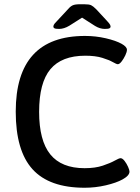

<svg xmlns="http://www.w3.org/2000/svg" viewBox="-20 -876 659 903"><path d="M258 -740Q241 -740 236 -743Q231 -746 231 -750Q231 -754 233 -759Q235 -764 247 -776L300 -833Q311 -846 322 -851Q333 -856 356 -856H376Q399 -856 408.5 -851.5Q418 -847 432 -833L483 -778Q496 -764 498 -759Q500 -754 500 -750Q500 -746 495 -743Q490 -740 473 -740Q450 -740 427 -754L366 -793L306 -755Q281 -740 258 -740ZM378 7Q212 7 133 -80Q54 -167 54 -351Q54 -707 380 -707Q430 -707 477.5 -696Q525 -685 552 -670Q577 -656 577 -642Q577 -632 569.5 -616Q562 -600 552 -587Q542 -574 534 -574Q528 -574 510.5 -584Q493 -594 461 -604Q429 -614 381 -614Q270 -614 217 -550.5Q164 -487 164 -350Q164 -215 216.5 -150Q269 -85 378 -85Q428 -85 463.5 -97Q499 -109 519.5 -120.5Q540 -132 547 -132Q556 -132 566 -119Q576 -106 582.5 -91Q589 -76 589 -69Q589 -50 556 -32Q527 -16 478 -4.5Q429 7 378 7Z"/></svg>

Font: Asap Medium
Style: Regular
Weight: 500
Designer: Pablo Cosgaya
Foundry: Omnibus-Type
Version: Version 3.001; ttfautohint (v1.8.3)